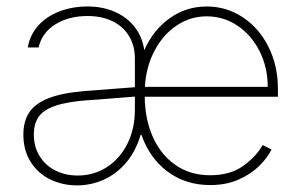

<svg xmlns="http://www.w3.org/2000/svg" viewBox="-20 -558 924 590"><path d="M414.6 -143.6H412.1Q396.5 -91.3 366.2 -56.6Q335.9 -22 297.1 -5.1Q258.3 11.7 216.8 11.7Q171.9 11.7 134 -6.8Q96.2 -25.4 74 -60.8Q51.8 -96.2 51.8 -144.5Q51.8 -185.5 70.1 -212.9Q88.4 -240.2 129.6 -256.3Q170.9 -272.5 240.2 -278.3Q280.8 -281.7 394.5 -290V-377.9Q394.5 -417 376.7 -446.8Q358.9 -476.6 325.9 -492.7Q293 -508.8 249 -508.8Q191.4 -508.8 150.1 -483.2Q108.9 -457.5 98.6 -412.1H65.4Q71.8 -450.7 97.4 -479.2Q123 -507.8 162.6 -522.9Q202.1 -538.1 249 -538.1Q295.4 -538.1 332.8 -521.7Q370.1 -505.4 393.8 -475.1Q417.5 -444.8 423.3 -403.8Q451.2 -466.3 501.7 -502.2Q552.2 -538.1 615.2 -538.1Q675.8 -538.1 725.8 -505.1Q775.9 -472.2 804.9 -414.3Q834 -356.4 834 -285.2V-260.7H424.8Q425.3 -192.4 449.5 -137.7Q473.6 -83 518.8 -51.3Q564 -19.5 626 -19.5Q687.5 -19.5 727.3 -48.1Q767.1 -76.7 787.1 -112.3L814.5 -98.6Q801.3 -72.3 776.1 -47.6Q751 -22.9 712.9 -6.1Q674.8 10.7 626 10.7Q550.3 10.7 494.9 -30.8Q439.5 -72.3 414.6 -143.6ZM218.8 -18.6Q268.1 -18.6 308.3 -44.4Q348.6 -70.3 371.6 -116.5Q394.5 -162.6 394.5 -220.7V-261.2L351.6 -257.8Q264.2 -250.5 249 -250Q185.5 -245.1 149.9 -232.9Q114.3 -220.7 99.1 -199.5Q84 -178.2 84 -144.5Q84 -106.9 101.6 -78.4Q119.1 -49.8 149.9 -34.2Q180.7 -18.6 218.8 -18.6ZM802.7 -291Q802.7 -350.6 777.8 -400.4Q752.9 -450.2 710 -479Q667 -507.8 615.2 -507.8Q564.9 -507.8 522.7 -479.5Q480.5 -451.2 454.6 -401.6Q428.7 -352.1 425.3 -291Z"/></svg>

Font: Pretendard JP Thin
Style: Regular
Weight: 100
Designer: Base glyphs from Inter by Rasmus Andersson; Hangeul glyphs from Noto Sans CJK(Source Han Sans) by Jang Soo-young and Kan
Foundry: Kil Hyung-jin
Version: Version 1.309